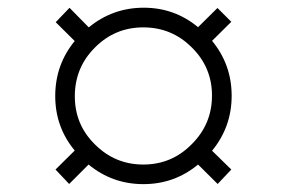

<svg xmlns="http://www.w3.org/2000/svg" viewBox="-20 -553 729 488"><path d="M155.8 -85.4 121.1 -122.1 169.9 -170.4Q120.1 -230.5 120.4 -309.6Q120.6 -388.7 169.9 -448.7L121.6 -496.6L156.7 -533.2L205.6 -483.4Q266.1 -533.2 344.7 -533.4Q423.3 -533.7 483.4 -483.9L532.7 -532.7L567.9 -497.6L519 -449.2Q568.8 -388.7 568.8 -309.6Q568.8 -230.5 519 -169.9L567.9 -122.1L533.2 -85.4L483.4 -134.8Q423.3 -85 344.5 -85Q265.6 -85 205.1 -134.8ZM220.7 -186.5Q272 -134.8 344.2 -134.8Q416.5 -134.8 467.3 -186.5Q518.6 -237.3 518.8 -309.6Q519 -381.8 467.3 -432.6Q416.5 -483.4 344.2 -483.4Q272 -483.4 221.2 -432.1Q170.4 -381.3 170.2 -309.1Q169.9 -236.8 220.7 -186.5Z"/></svg>

Font: HK Grotesk Legacy
Style: Regular
Weight: 400
Designer: Alfredo Marco Pradil
Foundry: Hanken Design Co.
Version: Version 2.022;PS 002.022;hotconv 1.0.88;makeotf.lib2.5.64775